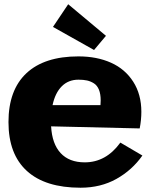

<svg xmlns="http://www.w3.org/2000/svg" viewBox="-20 -876 710 906"><path d="M350.1 -609.9Q437 -609.9 503.7 -580.1Q570.3 -550.3 608.6 -490.5Q647 -430.7 647 -348.1Q647 -310.1 639.2 -270L221.2 -279.8Q225.6 -197.3 266.1 -153.6Q306.6 -109.9 379.9 -109.9Q480.5 -109.9 547.9 -203.1L651.9 -142.1Q603.5 -73.2 529.3 -31.7Q455.1 9.8 359.9 9.8Q193.8 9.8 106.9 -69.3Q20 -148.4 20 -299.8Q20 -451.2 104.7 -530.5Q189.5 -609.9 350.1 -609.9ZM228 -379.9H454.1Q455.1 -387.7 455.1 -401.9Q455.1 -432.6 446.8 -452.9Q438.5 -473.1 422.9 -482.9Q407.2 -492.7 390.4 -496.3Q373.5 -500 350.1 -500Q302.7 -500 271.5 -468.8Q240.2 -437.5 228 -379.9ZM230 -749 301.8 -856 480 -707 423.8 -640.1Z"/></svg>

Font: Zantroke
Style: Regular
Weight: 500
Foundry: gluk
Version: Version 0.36